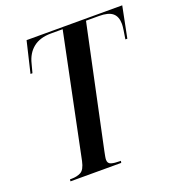

<svg xmlns="http://www.w3.org/2000/svg" viewBox="-130 -821 860 928"><g transform="rotate(-20 300.5 -357.0)"><path d="M75 0 76 -10H84Q112 -10 132 -20.5Q152 -31 161 -73L291 -704H231Q174 -704 139.5 -676.5Q105 -649 93 -599L81 -554H71L109 -714H601L569 -554H559Q563 -578 566 -598.5Q569 -619 569 -630Q569 -668 547.5 -686Q526 -704 478 -704H411L279 -82Q276 -67 274 -56.5Q272 -46 272 -39Q272 -20 288.5 -15Q305 -10 331 -10H338L336 0Z"/></g></svg>

Font: Noto Serif Display ExtraCondensed SemiBold
Style: Italic
Weight: 600
Width: 2
Italic angle: -12°
Designer: Monotype Design Team
Foundry: Monotype Imaging Inc.
Version: Version 2.009